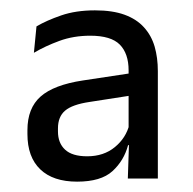

<svg xmlns="http://www.w3.org/2000/svg" viewBox="-20 -666 372 371"><path d="M227 -321 229.5 -396 228.5 -400.5V-502V-530Q228.5 -562.5 211.5 -579.8Q194.5 -597 154.5 -597Q122 -597 94.8 -587Q67.5 -577 45.5 -564L50.5 -615Q70 -626.5 98.2 -636.2Q126.5 -646 163.5 -646Q197.5 -646 220.8 -637.5Q244 -629 258.2 -613.2Q272.5 -597.5 278.8 -576Q285 -554.5 285 -528.5V-321ZM129 -315Q82.5 -315 57.8 -338.8Q33 -362.5 33 -407V-414.5Q33 -457 58.5 -479.5Q84 -502 140 -510.5L236 -525L240 -482.5L153 -469Q119.5 -464 105.8 -452.2Q92 -440.5 92 -418V-412Q92 -389.5 105.8 -376.8Q119.5 -364 148.5 -364Q180.5 -364 202 -381.8Q223.5 -399.5 230 -425.5L238 -385.5H227.5Q219.5 -355.5 197.2 -335.2Q175 -315 129 -315Z"/></svg>

Font: Anek Telugu
Style: Regular
Weight: 400
Designer: Omkar Bhoir (Telugu), Yesha Goshar (Latin)
Foundry: Ek Type
Version: Version 1.003